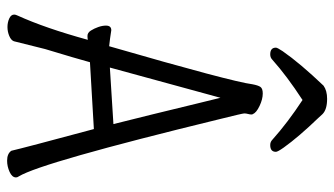

<svg xmlns="http://www.w3.org/2000/svg" viewBox="-220 -712 940 540"><g transform="rotate(90 250.0 -442.0)"><path d="M432 8Q412 8 404 -4Q396 -39 343 -236L155 -225Q145 -188 118 -99L96 -11Q93 -3 81 2Q69 7 56 7Q43 7 32 2Q21 -3 21 -12Q21 -16 24 -22Q59 -99 92 -219Q87 -218 81 -218Q72 -218 66 -227.5Q60 -237 56 -248.5Q52 -260 52 -270Q52 -285 65 -285Q90 -281 110 -279Q210 -625 217 -682Q220 -698 224.5 -704.5Q229 -711 243 -711Q259 -711 278 -702Q297 -693 301 -683Q302 -682 302 -679Q302 -675 300.5 -669.5Q299 -664 299 -659Q299 -654 315 -590Q437 -89 476 -25Q479 -21 479 -17Q479 -6 463.5 1Q448 8 432 8ZM170 -281 329 -291Q304 -390 270 -531L255 -592ZM133 -732Q114 -732 114 -748Q114 -752 124 -767Q158 -816 221 -882Q235 -892 258 -892Q288 -892 301 -879L312 -867Q365 -812 395 -770Q407 -753 407 -748Q407 -732 388 -732Q379 -732 373 -738Q325 -781 261 -823L260 -822Q194 -779 148 -738Q142 -732 133 -732Z"/></g></svg>

Font: LXGW WenKai Mono Lite
Style: Regular
Weight: 400
Monospace: yes
Designer: LXGW / Fontworks Inc.
Foundry: LXGW / Fontworks Inc.
Version: Version 1.520; June 14, 2025